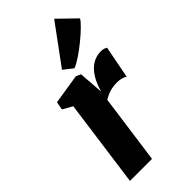

<svg xmlns="http://www.w3.org/2000/svg" viewBox="-264 -911 971 971"><g transform="rotate(-45 221.0 -425.5)"><path d="M39.1 0H196.8L248 -371.1C280.8 -390.6 308.6 -398.9 347.7 -398.9C366.2 -398.9 393.6 -391.6 399.9 -383.8L433.6 -558.1C428.7 -561.5 416.5 -567.9 399.4 -567.9C320.8 -567.9 277.3 -500 255.4 -422.9L245.6 -556.2L219.7 -567.9L59.6 -542.5L51.3 -499L103.5 -469.7ZM243.7 -601.1C301.8 -623.5 424.3 -726.6 441.9 -759.8L348.1 -851.1L193.4 -640.6Z"/></g></svg>

Font: Merriweather
Style: Heavy Italic
Weight: 900
Italic angle: -7.5°
Designer: Eben Sorkin
Foundry: Eben Sorkin
Version: Version 1.001